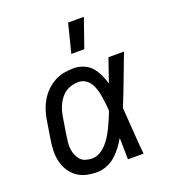

<svg xmlns="http://www.w3.org/2000/svg" viewBox="-138 -860 876 973"><g transform="rotate(-20 300.0 -373.5)"><path d="M220 8Q190 8 162 1.5Q134 -5 111.5 -21.5Q89 -38 74.5 -61.5Q60 -85 53.5 -113Q47 -141 48 -170.5Q49 -200 54 -230L70 -330Q74 -355 82.5 -380.5Q91 -406 105 -429.5Q119 -453 139 -472.5Q159 -492 183 -505Q207 -518 233.5 -523Q260 -528 286 -528Q314 -528 339.5 -517.5Q365 -507 382 -487.5Q399 -468 410 -444Q421 -420 429 -394Q439 -426 450.5 -457.5Q462 -489 472 -520H556Q530 -453 505 -386Q480 -319 453 -253Q458 -190 462 -126.5Q466 -63 472 0H388Q387 -28 387 -56Q387 -84 386 -113L387 -114Q386 -115 386 -115Q386 -115 386 -116Q372 -92 355.5 -70Q339 -48 318 -30Q297 -12 271 -2Q245 8 220 8ZM220 -66Q242 -66 262 -77.5Q282 -89 297.5 -106Q313 -123 325 -142.5Q337 -162 346.5 -182Q356 -202 365 -222.5Q374 -243 382 -264Q381 -284 378.5 -304Q376 -324 373 -343.5Q370 -363 364.5 -381.5Q359 -400 349 -416.5Q339 -433 322.5 -443.5Q306 -454 286 -454Q269 -454 252 -450Q235 -446 219.5 -436.5Q204 -427 192.5 -413Q181 -399 173 -383.5Q165 -368 160 -351Q155 -334 152 -318L136 -218Q133 -200 131.5 -182.5Q130 -165 132 -148Q134 -131 140.5 -115.5Q147 -100 158 -88Q169 -76 186 -71Q203 -66 220 -66ZM301 -600 340 -755H425L371 -600Z"/></g></svg>

Font: Iosevka Aile
Style: Italic
Weight: 400
Italic angle: -9°
Designer: Belleve Invis
Foundry: Belleve Invis
Version: Version 28.0.1; ttfautohint (v1.8.4)